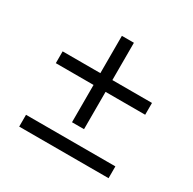

<svg xmlns="http://www.w3.org/2000/svg" viewBox="-124 -693 793 789"><g transform="rotate(30 272.0 -298.0)"><path d="M484 -31H60V-87H484ZM484 -332H296V-155H239V-332H60V-388H239V-565H296V-388H484Z"/></g></svg>

Font: Hind Mysuru Light
Style: Regular
Weight: 300
Designer: Manushi Parikh, Hitesh Malaviya
Foundry: Indian Type Foundry
Version: Version 0.703;PS 1.0;hotconv 1.0.86;makeotf.lib2.5.63406